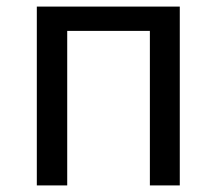

<svg xmlns="http://www.w3.org/2000/svg" viewBox="-20 -563 658 583"><path d="M91.8 0V-543H525.9V0H435.1V-469.2H184.1V0Z"/></svg>

Font: Source Han Sans CN
Style: Regular
Weight: 400
Designer: Ryoko NISHIZUKA  (kana, bopomofo & ideographs); Paul D. Hunt (Latin, Greek & Cyrillic); Sandoll Communications , Soo-you
Foundry: Adobe
Version: Version 2.004;hotconv 1.0.118;makeotfexe 2.5.65603